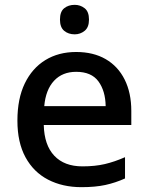

<svg xmlns="http://www.w3.org/2000/svg" viewBox="-20 -764 612 794"><path d="M295 -549Q366 -549 417 -519.5Q468 -490 495.5 -435Q523 -380 523 -305V-247H161Q163 -164 204.5 -120Q246 -76 321 -76Q373 -76 413.5 -85.5Q454 -95 497 -114V-26Q457 -8 415.5 1Q374 10 317 10Q239 10 179 -21Q119 -52 85.5 -113.5Q52 -175 52 -265Q52 -356 82.5 -419Q113 -482 167.5 -515.5Q222 -549 295 -549ZM295 -467Q238 -467 203.5 -430Q169 -393 163 -325H417Q416 -388 387 -427.5Q358 -467 295 -467ZM289 -744Q312 -744 330 -730Q348 -716 348 -683Q348 -651 330 -636.5Q312 -622 289 -622Q263 -622 245.5 -636.5Q228 -651 228 -683Q228 -716 245.5 -730Q263 -744 289 -744Z"/></svg>

Font: Noto Sans Cham Medium
Style: Regular
Weight: 500
Version: Version 2.002